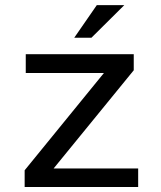

<svg xmlns="http://www.w3.org/2000/svg" viewBox="-20 -744 640 764"><path d="M193.4 -73.7H529.8V0H78.1V-66.4L393.6 -453.6H82.5V-528.3H512.2V-464.4ZM365.2 -723.6H474.6L343.8 -593.8H275.4Z"/></svg>

Font: Roboto Mono
Style: Regular
Weight: 400
Designer: Google
Version: Version 2.000985; 2015; ttfautohint (v1.3)